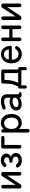

<svg xmlns="http://www.w3.org/2000/svg" viewBox="1975 -2522 749 4740"><g transform="rotate(-90 2350.0 -152.5)"><path d="M112 0H119C145 0 162 -10 176 -32L385 -351V-48C385 -17 401 0 430 0C459 0 474 -17 474 -48V-449C474 -480 458 -497 427 -497H422C397 -497 379 -487 365 -465L156 -143V-449C156 -480 141 -497 112 -497C83 -497 67 -479 67 -449V-48C67 -17 83 0 112 0Z M754 11C870 11 944 -41 944 -141C944 -199 899 -250 843 -259C892 -269 929 -319 929 -367C929 -457 855 -507 754 -507C696 -507 642 -484 605 -434C584 -409 593 -385 620 -372C645 -361 661 -370 683 -390C701 -413 723 -426 754 -426C808 -426 837 -399 837 -364C837 -326 806 -298 748 -298C718 -298 701 -284 701 -259C701 -233 718 -219 748 -219C811 -219 851 -190 851 -147C851 -99 823 -70 754 -70C717 -70 691 -84 676 -108C653 -133 640 -141 614 -133C586 -124 574 -101 590 -73C623 -16 679 11 754 11Z M1097 0C1126 0 1142 -17 1142 -48V-417H1316C1347 -417 1364 -432 1364 -457C1364 -483 1347 -497 1316 -497H1100C1069 -497 1052 -479 1052 -449V-48C1052 -17 1068 0 1097 0Z M1492 202C1521 202 1537 184 1537 154V-62C1570 -17 1619 11 1679 11C1811 11 1906 -86 1906 -245C1906 -410 1811 -507 1679 -507C1616 -507 1564 -478 1530 -427L1528 -474C1527 -488 1513 -495 1487 -495C1462 -495 1447 -478 1447 -448V154C1447 185 1463 202 1492 202ZM1536 -241C1536 -361 1595 -425 1676 -425C1757 -425 1817 -361 1817 -245C1817 -135 1757 -71 1676 -71C1595 -71 1536 -135 1536 -241Z M2158 8C2214 6 2273 -11 2309 -47C2316 -6 2331 8 2374 8C2387 8 2401 6 2414 3C2438 -2 2448 -17 2448 -37C2448 -56 2419 -44 2408 -66C2395 -66 2393 -70 2393 -82V-335C2393 -463 2333 -504 2211 -504C2153 -504 2091 -488 2042 -464C2014 -452 2007 -430 2020 -407C2033 -385 2053 -383 2081 -394C2121 -413 2170 -425 2211 -425C2276 -425 2307 -410 2307 -335V-263C2281 -281 2246 -292 2205 -290C2098 -289 1990 -226 1990 -128C1990 -38 2060 11 2158 8ZM2076 -127C2075 -176 2138 -216 2212 -218C2266 -220 2305 -205 2308 -168C2311 -107 2243 -73 2159 -71C2108 -70 2077 -89 2076 -127Z M2573 135C2598 135 2612 117 2612 87V0H2986V89C2986 119 3000 135 3025 135C3050 135 3064 118 3064 87V-32C3064 -62 3050 -79 3024 -79H3005V-449C3005 -480 2988 -497 2957 -497H2705C2674 -497 2657 -479 2657 -450C2657 -272 2644 -182 2577 -79H2563C2541 -79 2533 -63 2533 -32V87C2533 118 2548 135 2573 135ZM2673 -79C2728 -178 2744 -278 2747 -417H2915V-79Z M3386 11C3464 11 3524 -18 3568 -82C3590 -110 3584 -134 3562 -150C3540 -164 3523 -156 3503 -133C3476 -91 3438 -70 3387 -70C3302 -70 3246 -127 3244 -236H3542C3573 -236 3589 -245 3589 -260C3589 -392 3513 -503 3381 -503C3249 -503 3156 -402 3156 -246C3156 -81 3250 11 3386 11ZM3249 -310C3264 -387 3311 -428 3380 -428C3445 -428 3490 -380 3501 -310Z M3749 0C3778 0 3793 -17 3793 -48V-220H4001V-48C4001 -17 4017 0 4046 0C4074 0 4090 -17 4090 -48V-449C4090 -480 4074 -497 4046 -497C4018 -497 4001 -480 4001 -449V-299H3793V-449C3793 -480 3778 -497 3749 -497C3720 -497 3704 -479 3704 -449V-48C3704 -17 3720 0 3749 0Z M4270 0H4277C4303 0 4320 -10 4334 -32L4543 -351V-48C4543 -17 4559 0 4588 0C4617 0 4632 -17 4632 -48V-449C4632 -480 4616 -497 4585 -497H4580C4555 -497 4537 -487 4523 -465L4314 -143V-449C4314 -480 4299 -497 4270 -497C4241 -497 4225 -479 4225 -449V-48C4225 -17 4241 0 4270 0Z"/></g></svg>

Font: 寒蝉半圆体
Style: Regular
Weight: 400
Designer: Yoshimichi Ohira & Warren
Foundry: ChillType
Version: Version 1.800;Glyphs 3.1.1 (3135)